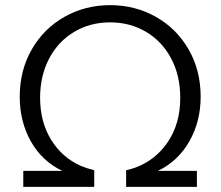

<svg xmlns="http://www.w3.org/2000/svg" viewBox="-20 -727 858 747"><path d="M70.6 -62.1H222.3Q143.2 -100.3 100 -177.1Q56.8 -253.9 56.8 -350.7Q56.8 -453.3 103.5 -534.6Q150.3 -616 230.9 -661.5Q311.5 -707 408.3 -707Q505.8 -707 586.4 -661.5Q667 -616 713.9 -534.6Q760.7 -453.3 760.7 -350.7Q760.7 -254.9 717 -177.6Q673.3 -100.3 594.2 -62.1H746V0H470.7V-64.8Q489.3 -68.8 506.8 -75Q586.1 -104.5 633.7 -175.7Q681.3 -246.9 681.3 -346.3Q681.3 -433.3 645.6 -500.1Q609.9 -566.9 547.8 -603.4Q485.6 -640 408.3 -640Q330.5 -640 268.3 -602.8Q206.1 -565.7 171 -498.7Q136 -431.8 136 -346.3Q136.3 -252.4 178.8 -183.3Q221.4 -114.3 294 -81.8Q318.5 -71.5 346.6 -64.8V0H70.6Z"/></svg>

Font: AF Albert Sans Medium
Style: Regular
Weight: 500
Designer: Andreas Rasmussen
Foundry: a.Foundry
Version: Version 1.300;Glyphs 3.2 (3231)